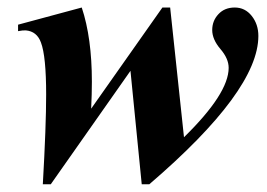

<svg xmlns="http://www.w3.org/2000/svg" viewBox="-20 -473 707 508"><path d="M663.6 -377.9Q663.6 -232.9 375 14.6H355L325.2 -285.6L114.3 14.6H93.3Q102.1 -139.6 102.1 -222.7Q102.1 -324.2 88.4 -360.4Q77.6 -390.1 48.3 -392.6Q41 -393.1 27.8 -390.6V-407.7L196.3 -453.1Q223.1 -372.6 223.1 -256.8Q223.1 -224.1 221.2 -185.5L409.7 -453.1H430.2L466.8 -109.9Q585 -225.6 585 -293.5Q585 -317.9 563.2 -343.3Q541.5 -368.7 541.5 -393.6Q541.5 -418 557.9 -435.5Q574.2 -453.1 601.1 -453.1Q628.4 -453.1 646 -430.9Q663.6 -408.7 663.6 -377.9Z"/></svg>

Font: Dai Banna SIL Light
Style: BoldOblique
Weight: 700
Italic angle: -11°
Designer: Victor Gaultney
Foundry: SIL International
Version: Version 2.000